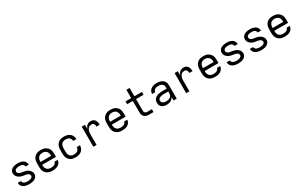

<svg xmlns="http://www.w3.org/2000/svg" viewBox="269 -2513 6662 4298"><g transform="rotate(-30 3600.0 -363.5)"><path d="M299 8Q274 8 250 5.5Q226 3 202.5 -4Q179 -11 157.5 -23.5Q136 -36 120 -54Q104 -72 95 -95.5Q86 -119 86 -143Q86 -144 86 -144.5Q86 -145 86 -146H169Q169 -146 169 -145.5Q169 -145 169 -145Q169 -131 175.5 -118Q182 -105 192.5 -95.5Q203 -86 216 -80Q229 -74 242.5 -71Q256 -68 270.5 -67Q285 -66 299 -66Q313 -66 326.5 -66.5Q340 -67 353.5 -70Q367 -73 380 -77.5Q393 -82 404 -90Q415 -98 422 -110Q429 -122 429 -136Q429 -155 417.5 -171Q406 -187 389.5 -196.5Q373 -206 354 -210Q335 -214 316 -216.5Q297 -219 278 -222Q259 -225 240.5 -230Q222 -235 204.5 -242Q187 -249 171 -259.5Q155 -270 141 -283.5Q127 -297 117 -313Q107 -329 101.5 -347.5Q96 -366 96 -385Q96 -409 104.5 -431Q113 -453 129 -470.5Q145 -488 165.5 -499Q186 -510 208.5 -516.5Q231 -523 254.5 -525.5Q278 -528 301 -528Q325 -528 348.5 -525.5Q372 -523 394.5 -516Q417 -509 438 -496.5Q459 -484 474 -466Q489 -448 497.5 -425Q506 -402 506 -379Q506 -378 506 -377Q506 -376 506 -376H423Q423 -376 423 -376.5Q423 -377 423 -377Q423 -397 410.5 -414Q398 -431 380 -440Q362 -449 341.5 -451.5Q321 -454 301 -454Q288 -454 275 -453.5Q262 -453 249.5 -450Q237 -447 224.5 -442Q212 -437 201.5 -429Q191 -421 185 -409.5Q179 -398 179 -385Q179 -366 190.5 -349.5Q202 -333 218.5 -323.5Q235 -314 253.5 -310Q272 -306 291 -303.5Q310 -301 329 -298Q348 -295 366.5 -290Q385 -285 403 -278Q421 -271 437 -260.5Q453 -250 467 -236.5Q481 -223 491 -207Q501 -191 506.5 -172.5Q512 -154 512 -135Q512 -111 502.5 -88.5Q493 -66 476.5 -48.5Q460 -31 438.5 -20Q417 -9 394 -3Q371 3 347 5.5Q323 8 299 8Z M902 8Q873 8 843.5 3Q814 -2 787.5 -15Q761 -28 739.5 -48.5Q718 -69 704.5 -95.5Q691 -122 685.5 -151Q680 -180 680 -210V-310Q680 -339 685 -368.5Q690 -398 703.5 -424Q717 -450 738.5 -471Q760 -492 786 -505Q812 -518 841.5 -523Q871 -528 900 -528Q929 -528 958.5 -523Q988 -518 1014 -505Q1040 -492 1061.5 -471Q1083 -450 1096.5 -424Q1110 -398 1115 -368.5Q1120 -339 1120 -310V-223H763V-210Q763 -191 766 -172Q769 -153 777 -136Q785 -119 798.5 -104.5Q812 -90 828.5 -81.5Q845 -73 864 -69.5Q883 -66 902 -66Q924 -66 945 -69Q966 -72 985.5 -81Q1005 -90 1019 -107Q1033 -124 1035 -146H1118Q1116 -121 1106.5 -98Q1097 -75 1081 -56.5Q1065 -38 1044 -25Q1023 -12 999.5 -4.5Q976 3 951.5 5.5Q927 8 902 8ZM763 -297H1037V-310Q1037 -329 1034 -347.5Q1031 -366 1023 -383.5Q1015 -401 1002.5 -415Q990 -429 973 -438Q956 -447 937.5 -451Q919 -455 900 -455Q881 -455 862.5 -451Q844 -447 827 -438Q810 -429 797.5 -415Q785 -401 777 -383.5Q769 -366 766 -347.5Q763 -329 763 -310Z M1498 8Q1468 8 1439 3Q1410 -2 1384 -15Q1358 -28 1337 -49.5Q1316 -71 1303 -97Q1290 -123 1285 -152Q1280 -181 1280 -210V-310Q1280 -339 1285 -368Q1290 -397 1303 -423Q1316 -449 1337 -470.5Q1358 -492 1384 -505Q1410 -518 1439 -523Q1468 -528 1498 -528Q1525 -528 1551.5 -524Q1578 -520 1603 -509.5Q1628 -499 1649.5 -482Q1671 -465 1685 -442.5Q1699 -420 1706.5 -393.5Q1714 -367 1714 -340Q1714 -340 1714 -340Q1714 -340 1714 -340H1631Q1631 -340 1631 -340Q1631 -340 1631 -340Q1631 -365 1620.5 -388.5Q1610 -412 1591 -427Q1572 -442 1547 -448Q1522 -454 1498 -454Q1479 -454 1460.5 -450.5Q1442 -447 1425.5 -438Q1409 -429 1396.5 -414.5Q1384 -400 1376 -383Q1368 -366 1365.5 -347.5Q1363 -329 1363 -310V-210Q1363 -191 1365.5 -172.5Q1368 -154 1376 -137Q1384 -120 1396.5 -105.5Q1409 -91 1425.5 -82Q1442 -73 1460.5 -69.5Q1479 -66 1498 -66Q1522 -66 1547 -72Q1572 -78 1591 -93Q1610 -108 1620.5 -131.5Q1631 -155 1631 -180Q1631 -180 1631 -180Q1631 -180 1631 -180H1714Q1714 -180 1714 -180Q1714 -180 1714 -180Q1714 -153 1706.5 -126.5Q1699 -100 1685 -77.5Q1671 -55 1649.5 -38Q1628 -21 1603 -10.5Q1578 0 1551.5 4Q1525 8 1498 8Z M1957 0V-520H2040V-412Q2048 -436 2061.5 -458Q2075 -480 2094 -496Q2113 -512 2137.5 -520Q2162 -528 2187 -528Q2208 -528 2229 -523.5Q2250 -519 2267 -507Q2284 -495 2296.5 -477.5Q2309 -460 2315.5 -440Q2322 -420 2324.5 -399Q2327 -378 2327 -357H2244Q2244 -374 2241 -391.5Q2238 -409 2229 -424Q2220 -439 2204 -446.5Q2188 -454 2170 -454Q2149 -454 2129 -448Q2109 -442 2093 -428Q2077 -414 2066.5 -396Q2056 -378 2050 -358Q2044 -338 2042 -317Q2040 -296 2040 -276V0Z M2702 8Q2673 8 2643.5 3Q2614 -2 2587.5 -15Q2561 -28 2539.5 -48.5Q2518 -69 2504.5 -95.5Q2491 -122 2485.5 -151Q2480 -180 2480 -210V-310Q2480 -339 2485 -368.5Q2490 -398 2503.5 -424Q2517 -450 2538.5 -471Q2560 -492 2586 -505Q2612 -518 2641.5 -523Q2671 -528 2700 -528Q2729 -528 2758.5 -523Q2788 -518 2814 -505Q2840 -492 2861.5 -471Q2883 -450 2896.5 -424Q2910 -398 2915 -368.5Q2920 -339 2920 -310V-223H2563V-210Q2563 -191 2566 -172Q2569 -153 2577 -136Q2585 -119 2598.5 -104.5Q2612 -90 2628.5 -81.5Q2645 -73 2664 -69.5Q2683 -66 2702 -66Q2724 -66 2745 -69Q2766 -72 2785.5 -81Q2805 -90 2819 -107Q2833 -124 2835 -146H2918Q2916 -121 2906.5 -98Q2897 -75 2881 -56.5Q2865 -38 2844 -25Q2823 -12 2799.5 -4.5Q2776 3 2751.5 5.5Q2727 8 2702 8ZM2563 -297H2837V-310Q2837 -329 2834 -347.5Q2831 -366 2823 -383.5Q2815 -401 2802.5 -415Q2790 -429 2773 -438Q2756 -447 2737.5 -451Q2719 -455 2700 -455Q2681 -455 2662.5 -451Q2644 -447 2627 -438Q2610 -429 2597.5 -415Q2585 -401 2577 -383.5Q2569 -366 2566 -347.5Q2563 -329 2563 -310Z M3390 0Q3369 0 3348.5 -3.5Q3328 -7 3309 -16Q3290 -25 3275 -40Q3260 -55 3251 -74Q3242 -93 3238.5 -113.5Q3235 -134 3235 -155V-447H3088V-520H3235V-735H3318V-520H3512V-447H3318V-155Q3318 -139 3321.5 -124Q3325 -109 3335 -97Q3345 -85 3359.5 -79.5Q3374 -74 3390 -74H3512V0Z M3851 8Q3830 8 3808.5 5Q3787 2 3767 -6Q3747 -14 3730 -27.5Q3713 -41 3701.5 -59Q3690 -77 3685 -98Q3680 -119 3680 -141Q3680 -169 3689 -195.5Q3698 -222 3717 -242Q3736 -262 3760.5 -274.5Q3785 -287 3812 -294.5Q3839 -302 3866.5 -304.5Q3894 -307 3921 -307H4029V-347Q4029 -363 4025 -379Q4021 -395 4012 -408Q4003 -421 3989.5 -430.5Q3976 -440 3961 -445Q3946 -450 3930 -452Q3914 -454 3898 -454Q3876 -454 3854.5 -450.5Q3833 -447 3813.5 -436.5Q3794 -426 3781.5 -407Q3769 -388 3769 -366H3686Q3686 -391 3694.5 -415Q3703 -439 3718.5 -458.5Q3734 -478 3755 -492Q3776 -506 3799.5 -514Q3823 -522 3848 -525Q3873 -528 3898 -528Q3925 -528 3951.5 -524.5Q3978 -521 4002.5 -511.5Q4027 -502 4048.5 -486Q4070 -470 4085 -448Q4100 -426 4106 -400Q4112 -374 4112 -347V0H4029V-90Q4018 -66 3998.5 -46.5Q3979 -27 3955 -14.5Q3931 -2 3904.5 3Q3878 8 3851 8ZM3882 -65Q3900 -65 3918 -68Q3936 -71 3953 -77Q3970 -83 3985 -94Q4000 -105 4010.5 -120Q4021 -135 4025 -153Q4029 -171 4029 -189V-234H3921Q3905 -234 3888 -233Q3871 -232 3855 -228.5Q3839 -225 3823 -220Q3807 -215 3793 -205.5Q3779 -196 3771 -181Q3763 -166 3763 -150Q3763 -129 3774 -111Q3785 -93 3802.5 -82.5Q3820 -72 3840.5 -68.5Q3861 -65 3882 -65Z M4357 0V-520H4440V-412Q4448 -436 4461.5 -458Q4475 -480 4494 -496Q4513 -512 4537.5 -520Q4562 -528 4587 -528Q4608 -528 4629 -523.5Q4650 -519 4667 -507Q4684 -495 4696.5 -477.5Q4709 -460 4715.5 -440Q4722 -420 4724.5 -399Q4727 -378 4727 -357H4644Q4644 -374 4641 -391.5Q4638 -409 4629 -424Q4620 -439 4604 -446.5Q4588 -454 4570 -454Q4549 -454 4529 -448Q4509 -442 4493 -428Q4477 -414 4466.5 -396Q4456 -378 4450 -358Q4444 -338 4442 -317Q4440 -296 4440 -276V0Z M5102 8Q5073 8 5043.5 3Q5014 -2 4987.5 -15Q4961 -28 4939.5 -48.5Q4918 -69 4904.5 -95.5Q4891 -122 4885.5 -151Q4880 -180 4880 -210V-310Q4880 -339 4885 -368.5Q4890 -398 4903.5 -424Q4917 -450 4938.5 -471Q4960 -492 4986 -505Q5012 -518 5041.5 -523Q5071 -528 5100 -528Q5129 -528 5158.5 -523Q5188 -518 5214 -505Q5240 -492 5261.5 -471Q5283 -450 5296.5 -424Q5310 -398 5315 -368.5Q5320 -339 5320 -310V-223H4963V-210Q4963 -191 4966 -172Q4969 -153 4977 -136Q4985 -119 4998.5 -104.5Q5012 -90 5028.5 -81.5Q5045 -73 5064 -69.5Q5083 -66 5102 -66Q5124 -66 5145 -69Q5166 -72 5185.5 -81Q5205 -90 5219 -107Q5233 -124 5235 -146H5318Q5316 -121 5306.5 -98Q5297 -75 5281 -56.5Q5265 -38 5244 -25Q5223 -12 5199.5 -4.5Q5176 3 5151.5 5.5Q5127 8 5102 8ZM4963 -297H5237V-310Q5237 -329 5234 -347.5Q5231 -366 5223 -383.5Q5215 -401 5202.5 -415Q5190 -429 5173 -438Q5156 -447 5137.5 -451Q5119 -455 5100 -455Q5081 -455 5062.5 -451Q5044 -447 5027 -438Q5010 -429 4997.5 -415Q4985 -401 4977 -383.5Q4969 -366 4966 -347.5Q4963 -329 4963 -310Z M5699 8Q5674 8 5650 5.5Q5626 3 5602.5 -4Q5579 -11 5557.5 -23.5Q5536 -36 5520 -54Q5504 -72 5495 -95.5Q5486 -119 5486 -143Q5486 -144 5486 -144.5Q5486 -145 5486 -146H5569Q5569 -146 5569 -145.5Q5569 -145 5569 -145Q5569 -131 5575.5 -118Q5582 -105 5592.5 -95.5Q5603 -86 5616 -80Q5629 -74 5642.5 -71Q5656 -68 5670.5 -67Q5685 -66 5699 -66Q5713 -66 5726.5 -66.5Q5740 -67 5753.5 -70Q5767 -73 5780 -77.5Q5793 -82 5804 -90Q5815 -98 5822 -110Q5829 -122 5829 -136Q5829 -155 5817.5 -171Q5806 -187 5789.5 -196.5Q5773 -206 5754 -210Q5735 -214 5716 -216.5Q5697 -219 5678 -222Q5659 -225 5640.5 -230Q5622 -235 5604.5 -242Q5587 -249 5571 -259.5Q5555 -270 5541 -283.5Q5527 -297 5517 -313Q5507 -329 5501.5 -347.5Q5496 -366 5496 -385Q5496 -409 5504.5 -431Q5513 -453 5529 -470.5Q5545 -488 5565.5 -499Q5586 -510 5608.5 -516.5Q5631 -523 5654.5 -525.5Q5678 -528 5701 -528Q5725 -528 5748.5 -525.5Q5772 -523 5794.5 -516Q5817 -509 5838 -496.5Q5859 -484 5874 -466Q5889 -448 5897.5 -425Q5906 -402 5906 -379Q5906 -378 5906 -377Q5906 -376 5906 -376H5823Q5823 -376 5823 -376.5Q5823 -377 5823 -377Q5823 -397 5810.5 -414Q5798 -431 5780 -440Q5762 -449 5741.5 -451.5Q5721 -454 5701 -454Q5688 -454 5675 -453.5Q5662 -453 5649.5 -450Q5637 -447 5624.5 -442Q5612 -437 5601.5 -429Q5591 -421 5585 -409.5Q5579 -398 5579 -385Q5579 -366 5590.5 -349.5Q5602 -333 5618.5 -323.5Q5635 -314 5653.5 -310Q5672 -306 5691 -303.5Q5710 -301 5729 -298Q5748 -295 5766.5 -290Q5785 -285 5803 -278Q5821 -271 5837 -260.5Q5853 -250 5867 -236.5Q5881 -223 5891 -207Q5901 -191 5906.5 -172.5Q5912 -154 5912 -135Q5912 -111 5902.5 -88.5Q5893 -66 5876.5 -48.5Q5860 -31 5838.5 -20Q5817 -9 5794 -3Q5771 3 5747 5.5Q5723 8 5699 8Z M6299 8Q6274 8 6250 5.5Q6226 3 6202.5 -4Q6179 -11 6157.5 -23.5Q6136 -36 6120 -54Q6104 -72 6095 -95.5Q6086 -119 6086 -143Q6086 -144 6086 -144.5Q6086 -145 6086 -146H6169Q6169 -146 6169 -145.5Q6169 -145 6169 -145Q6169 -131 6175.5 -118Q6182 -105 6192.5 -95.5Q6203 -86 6216 -80Q6229 -74 6242.5 -71Q6256 -68 6270.5 -67Q6285 -66 6299 -66Q6313 -66 6326.5 -66.5Q6340 -67 6353.5 -70Q6367 -73 6380 -77.5Q6393 -82 6404 -90Q6415 -98 6422 -110Q6429 -122 6429 -136Q6429 -155 6417.5 -171Q6406 -187 6389.5 -196.5Q6373 -206 6354 -210Q6335 -214 6316 -216.5Q6297 -219 6278 -222Q6259 -225 6240.5 -230Q6222 -235 6204.5 -242Q6187 -249 6171 -259.5Q6155 -270 6141 -283.5Q6127 -297 6117 -313Q6107 -329 6101.5 -347.5Q6096 -366 6096 -385Q6096 -409 6104.5 -431Q6113 -453 6129 -470.5Q6145 -488 6165.5 -499Q6186 -510 6208.5 -516.5Q6231 -523 6254.5 -525.5Q6278 -528 6301 -528Q6325 -528 6348.5 -525.5Q6372 -523 6394.5 -516Q6417 -509 6438 -496.5Q6459 -484 6474 -466Q6489 -448 6497.5 -425Q6506 -402 6506 -379Q6506 -378 6506 -377Q6506 -376 6506 -376H6423Q6423 -376 6423 -376.5Q6423 -377 6423 -377Q6423 -397 6410.5 -414Q6398 -431 6380 -440Q6362 -449 6341.5 -451.5Q6321 -454 6301 -454Q6288 -454 6275 -453.5Q6262 -453 6249.5 -450Q6237 -447 6224.5 -442Q6212 -437 6201.5 -429Q6191 -421 6185 -409.5Q6179 -398 6179 -385Q6179 -366 6190.5 -349.5Q6202 -333 6218.5 -323.5Q6235 -314 6253.5 -310Q6272 -306 6291 -303.5Q6310 -301 6329 -298Q6348 -295 6366.5 -290Q6385 -285 6403 -278Q6421 -271 6437 -260.5Q6453 -250 6467 -236.5Q6481 -223 6491 -207Q6501 -191 6506.5 -172.5Q6512 -154 6512 -135Q6512 -111 6502.5 -88.5Q6493 -66 6476.5 -48.5Q6460 -31 6438.5 -20Q6417 -9 6394 -3Q6371 3 6347 5.5Q6323 8 6299 8Z M6902 8Q6873 8 6843.5 3Q6814 -2 6787.5 -15Q6761 -28 6739.5 -48.5Q6718 -69 6704.5 -95.5Q6691 -122 6685.5 -151Q6680 -180 6680 -210V-310Q6680 -339 6685 -368.5Q6690 -398 6703.5 -424Q6717 -450 6738.5 -471Q6760 -492 6786 -505Q6812 -518 6841.5 -523Q6871 -528 6900 -528Q6929 -528 6958.5 -523Q6988 -518 7014 -505Q7040 -492 7061.5 -471Q7083 -450 7096.5 -424Q7110 -398 7115 -368.5Q7120 -339 7120 -310V-223H6763V-210Q6763 -191 6766 -172Q6769 -153 6777 -136Q6785 -119 6798.5 -104.5Q6812 -90 6828.5 -81.5Q6845 -73 6864 -69.5Q6883 -66 6902 -66Q6924 -66 6945 -69Q6966 -72 6985.5 -81Q7005 -90 7019 -107Q7033 -124 7035 -146H7118Q7116 -121 7106.5 -98Q7097 -75 7081 -56.5Q7065 -38 7044 -25Q7023 -12 6999.5 -4.5Q6976 3 6951.5 5.5Q6927 8 6902 8ZM6763 -297H7037V-310Q7037 -329 7034 -347.5Q7031 -366 7023 -383.5Q7015 -401 7002.5 -415Q6990 -429 6973 -438Q6956 -447 6937.5 -451Q6919 -455 6900 -455Q6881 -455 6862.5 -451Q6844 -447 6827 -438Q6810 -429 6797.5 -415Q6785 -401 6777 -383.5Q6769 -366 6766 -347.5Q6763 -329 6763 -310Z"/></g></svg>

Font: Iosevka SS04 Extended
Style: Regular
Weight: 400
Width: 7
Monospace: yes
Designer: Belleve Invis
Foundry: Belleve Invis
Version: Version 19.0.0; ttfautohint (v1.8.4)